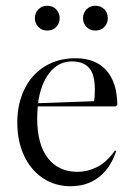

<svg xmlns="http://www.w3.org/2000/svg" viewBox="-20 -636 463 666"><path d="M379 -114 383 -112 379 -101Q359 -48 319.5 -19Q280 10 225 10Q171 10 129 -18Q87 -46 63.5 -96Q40 -146 40 -211Q40 -276 65 -327Q90 -378 136 -406Q182 -434 241 -434Q311 -434 348.5 -392.5Q386 -351 387 -272L381 -267H111Q109 -241 109 -226Q109 -135 146 -87.5Q183 -40 249 -40Q283 -40 314.5 -55.5Q346 -71 370 -102ZM112 -278 306 -285Q309 -297 309 -325Q309 -379 288.5 -401Q268 -423 230 -423Q183 -423 152 -384Q121 -345 112 -278ZM144 -616Q163 -616 175 -603.5Q187 -591 187 -573Q187 -555 175 -542.5Q163 -530 144 -530Q125 -530 113 -542.5Q101 -555 101 -573Q101 -591 113 -603.5Q125 -616 144 -616ZM311 -616Q330 -616 342 -603.5Q354 -591 354 -573Q354 -555 342 -542.5Q330 -530 311 -530Q292 -530 280 -542.5Q268 -555 268 -573Q268 -591 280 -603.5Q292 -616 311 -616Z"/></svg>

Font: Libre Caslon Display
Style: Regular
Weight: 400
Designer: Pablo Impallari, Rodrigo Fuenzalida
Foundry: Pablo Impallari, Rodrigo Fuenzalida
Version: Version 1.100; ttfautohint (v1.6) -l 8 -r 50 -G 200 -x 14 -D